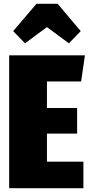

<svg xmlns="http://www.w3.org/2000/svg" viewBox="-20 -986 470 1006"><path d="M425 -696 405 -559H226V-420H384V-286H226V-139H417V0H28V-696ZM111 -759 49 -823 171 -966H282L403 -823L341 -759L226 -844Z"/></svg>

Font: Fira Sans Extra Condensed Black
Style: Regular
Weight: 900
Width: 1
Designer: Carrois Corporate & Edenspiekermann AG
Foundry: Carrois Corporate GbR & Edenspiekermann AG
Version: Version 4.203